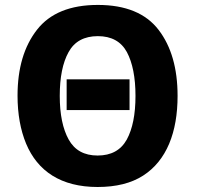

<svg xmlns="http://www.w3.org/2000/svg" viewBox="-20 -745 836 775"><path d="M249 -424.8V-300.8H502.9V-424.8ZM696.8 -357.9C696.8 -468.8 671.4 -557.6 620.1 -624.5C568.8 -691.4 486.8 -725.1 375 -725.1C263.7 -725.1 181.6 -691.9 129.4 -625C77.1 -558.1 50.8 -469.7 50.8 -358.9C50.8 -285.2 62.5 -220.2 85.4 -165C131.8 -54.2 226.1 9.8 374 9.8C448.7 9.8 509.8 -5.4 557.6 -36.1C652.8 -97.2 696.8 -211.4 696.8 -357.9ZM221.2 -357.9C221.2 -432.6 232.9 -491.7 256.8 -534.7C280.3 -577.6 319.8 -599.1 375 -599.1C429.7 -599.1 468.8 -577.6 492.2 -534.7C515.1 -491.7 526.9 -432.6 526.9 -357.9C526.9 -283.2 515.1 -224.6 491.7 -181.6C467.8 -138.7 428.7 -117.2 374 -117.2C319.8 -117.2 281.2 -138.7 257.3 -181.6C233.4 -224.6 221.2 -283.2 221.2 -357.9Z"/></svg>

Font: Avrile Sans
Style: Bold
Weight: 700
Designer: Monotype Design Team, Google (font), Stefan Peev (BGR Cyrillic), Cristiano Sobral (main changes)
Foundry: The Avrile Sans Project Authors
Version: Version 3.110